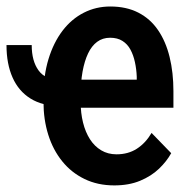

<svg xmlns="http://www.w3.org/2000/svg" viewBox="-37 -558 578 588"><path d="M-17.1 -419.9H60.1Q60.1 -371.1 81.1 -342.3Q102.1 -313.5 146.5 -313.5V-233.4Q93.3 -233.4 56.6 -256.1Q20 -278.8 1.5 -320.6Q-17.1 -362.3 -17.1 -419.9ZM313 9.8Q262.2 9.8 221.9 -9.8Q181.6 -29.3 153.6 -64Q125.5 -98.6 110.8 -145.3Q96.2 -191.9 96.2 -245.6V-265.6Q96.2 -327.1 111.6 -377.4Q127 -427.7 154.5 -463.9Q182.1 -500 219.5 -519Q256.8 -538.1 300.8 -538.1Q350.1 -538.1 386.7 -519.3Q423.3 -500.5 447 -465.8Q470.7 -431.2 482.4 -383.5Q494.1 -335.9 494.1 -278.8V-228H151.4V-314H381.8V-323.2Q380.9 -346.2 376.2 -367.7Q371.6 -389.2 362.5 -406Q353.5 -422.9 338.1 -432.6Q322.8 -442.4 300.3 -442.4Q277.3 -442.4 260.5 -429.9Q243.7 -417.5 232.7 -394.3Q221.7 -371.1 215.8 -338.6Q210 -306.2 210 -265.6V-246.1Q210 -211.9 217.3 -182.6Q224.6 -153.3 238.5 -131.6Q252.4 -109.9 272.9 -97.7Q293.5 -85.4 319.8 -85.4Q355.5 -85.4 382.1 -102.5Q408.7 -119.6 427.2 -150.9L487.3 -88.9Q473.6 -64 450 -41.3Q426.3 -18.6 392.1 -4.4Q357.9 9.8 313 9.8Z"/></svg>

Font: Roboto Condensed Medium
Style: Regular
Weight: 500
Designer: Christian Robertson
Foundry: Google
Version: Version 3.0